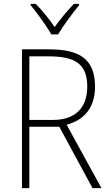

<svg xmlns="http://www.w3.org/2000/svg" viewBox="-20 -968 564 988"><path d="M244 -791H279C304 -834 353 -900 387 -941V-948H360C325 -911 290 -869 261 -829C234 -869 197 -915 164 -948H138V-941C170 -903 219 -835 244 -791ZM234 -714H93V0H131V-316H285L456 0H502L323 -326C414 -351 469 -414 469 -522C469 -666 387 -714 234 -714ZM230 -678C367 -678 429 -639 429 -522C429 -408 361 -351 256 -351H131V-678Z"/></svg>

Font: Noto Sans Myanmar UI SemiCondensed ExtraLight
Style: Regular
Weight: 200
Width: 4
Designer: Monotype Design Team
Foundry: Monotype Imaging Inc.
Version: Version 2.103